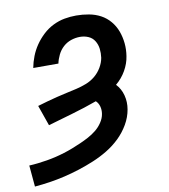

<svg xmlns="http://www.w3.org/2000/svg" viewBox="-105 -599 788 894"><g transform="rotate(-10 289.5 -152.5)"><path d="M-12 223 -21 122Q0 121 21.5 118.5Q43 116 64 112.5Q85 109 106 104Q127 99 148 92.5Q169 86 189.5 78Q210 70 230.5 61Q251 52 270.5 41.5Q290 31 307.5 17Q325 3 338 -16.5Q351 -36 354 -56Q357 -74 352.5 -91Q348 -108 336 -119Q278 -98 219 -81Q160 -64 102 -47L68 -144Q91 -151 114.5 -157.5Q138 -164 162 -170Q186 -176 209.5 -181Q233 -186 256.5 -191.5Q280 -197 303.5 -206Q327 -215 346.5 -231Q366 -247 379 -269Q392 -291 396 -314Q399 -336 396.5 -356.5Q394 -377 383.5 -394Q373 -411 354.5 -419Q336 -427 315 -427Q294 -427 273 -420Q252 -413 235.5 -398Q219 -383 209 -362.5Q199 -342 195 -322H76Q81 -349 91.5 -376Q102 -403 118.5 -427Q135 -451 157 -471.5Q179 -492 205.5 -505Q232 -518 259.5 -523Q287 -528 315 -528Q345 -528 375 -522.5Q405 -517 430 -503.5Q455 -490 473.5 -468Q492 -446 502 -419Q512 -392 515 -362Q518 -332 513 -301Q508 -267 489.5 -234.5Q471 -202 442 -178Q464 -155 472.5 -122.5Q481 -90 475 -56Q469 -20 449.5 13.5Q430 47 402.5 73.5Q375 100 342 120Q309 140 274 154.5Q239 169 203.5 180.5Q168 192 132 200.5Q96 209 60 214.5Q24 220 -12 223Z"/></g></svg>

Font: Iosevka SS04 Extended Oblique
Style: Bold
Weight: 700
Width: 7
Italic angle: -9°
Monospace: yes
Designer: Belleve Invis
Foundry: Belleve Invis
Version: Version 19.0.0; ttfautohint (v1.8.4)